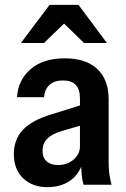

<svg xmlns="http://www.w3.org/2000/svg" viewBox="-20 -760 520 790"><path d="M324 0Q318 -19 316 -42Q314 -65 314 -93H309V-355Q309 -393 291.5 -411Q274 -429 239 -429Q204 -429 184 -411Q164 -393 161 -360H50Q54 -430 105.5 -475Q157 -520 246 -520Q334 -520 380.5 -476Q427 -432 427 -351V-93Q427 -71 429.5 -47.5Q432 -24 439 0ZM175 10Q113 10 75 -26.5Q37 -63 37 -126Q37 -187 75 -226.5Q113 -266 190 -289L334 -334V-250L231 -220Q192 -208 173.5 -188.5Q155 -169 155 -139Q155 -111 172 -96Q189 -81 219 -81Q257 -81 283 -103.5Q309 -126 309 -159L320 -89Q303 -39 265.5 -14.5Q228 10 175 10ZM66 -583 184 -740H303L420 -583H326L195 -710H292L161 -583Z"/></svg>

Font: Instrument Sans SemiCondensed SemiBold
Style: Regular
Weight: 600
Width: 4
Designer: Rodrigo Fuenzalida
Foundry: fragTYPE
Version: Version 1.000;gftools[0.9.28]